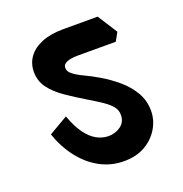

<svg xmlns="http://www.w3.org/2000/svg" viewBox="-119 -724 824 864"><g transform="rotate(-20 292.5 -292.0)"><path d="M332 34Q269 34 216 5Q163 -24 123.5 -75.5Q84 -127 62 -192L153 -245Q172 -192 196 -159Q220 -126 247.5 -111Q275 -96 304 -96Q337 -96 362.5 -114.5Q388 -133 388 -167Q388 -190 374.5 -207Q361 -224 335 -242Q309 -260 270 -283Q220 -313 178 -342Q136 -371 111 -404.5Q86 -438 86 -482Q86 -522 108 -552.5Q130 -583 172.5 -600.5Q215 -618 275 -618H441L501 -524L479 -484H299Q264 -484 244.5 -476Q225 -468 225 -451Q225 -433 244 -418.5Q263 -404 294 -389.5Q325 -375 359 -355Q403 -329 440 -297Q477 -265 499.5 -225.5Q522 -186 522 -139Q522 -94 498.5 -54.5Q475 -15 433 9.5Q391 34 332 34Z"/></g></svg>

Font: Eczar
Style: Bold
Weight: 700
Designer: Vaibhav Singh
Foundry: Rosetta Type Foundry
Version: Version 2.000